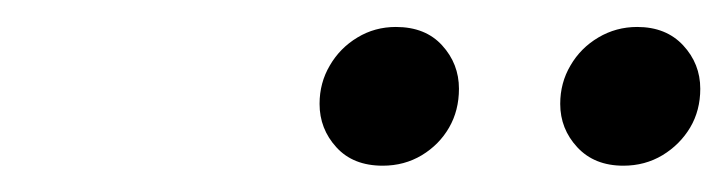

<svg xmlns="http://www.w3.org/2000/svg" viewBox="-20 -696 552 146"><path d="M271 -570Q248.5 -570 235.8 -584Q223 -598 223 -617Q223 -633 230.8 -646.2Q238.5 -659.5 251.8 -667.5Q265 -675.5 281 -675.5Q303.5 -675.5 316.2 -661.5Q329 -647.5 329 -628.5Q329 -612 321.5 -599Q314 -586 300.8 -578Q287.5 -570 271 -570ZM454 -570Q432 -570 419 -584Q406 -598 406 -617Q406 -633 413.8 -646.2Q421.5 -659.5 435 -667.5Q448.5 -675.5 464.5 -675.5Q486.5 -675.5 499.5 -661.5Q512.5 -647.5 512.5 -628.5Q512.5 -612 504.8 -599Q497 -586 483.8 -578Q470.5 -570 454 -570Z"/></svg>

Font: Newsreader 48pt
Style: Italic
Weight: 400
Italic angle: -17°
Version: Version 1.003